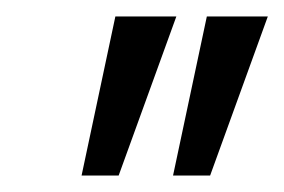

<svg xmlns="http://www.w3.org/2000/svg" viewBox="-20 -720 345 233"><path d="M231 -700H305L235 -507H190ZM120 -700H194L124 -507H79Z"/></svg>

Font: PT Sans
Style: Italic
Weight: 400
Italic angle: -12°
Designer: A.Korolkova, O.Umpeleva, V.Yefimov
Foundry: ParaType Ltd
Version: Version 2.003W OFL